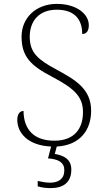

<svg xmlns="http://www.w3.org/2000/svg" viewBox="-20 -744 541 988"><path d="M241 224C303 224 347 197 347 129C347 74 307 56 262 48L272 10C388 4 449 -71 449 -174C449 -288 366 -334 269 -387C178 -436 133 -471 133 -555C133 -635 180 -694 272 -694C358 -694 403 -650 403 -569C425 -569 437 -585 437 -614C437 -674 371 -724 273 -724C164 -724 91 -651 91 -556C91 -453 137 -407 248 -349C362 -289 407 -247 407 -167C407 -79 360 -20 260 -20C156 -20 102 -76 101 -173C80 -173 69 -154 69 -127C69 -59 125 5 243 10L227 71C282 75 311 92 311 132C311 177 281 196 237 196C215 196 198 192 174 187V215C198 222 221 224 241 224Z"/></svg>

Font: Noto Serif Ethiopic ExtraLight
Style: Regular
Weight: 200
Designer: Monotype Design Team
Foundry: Monotype Imaging Inc.
Version: Version 2.102